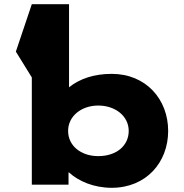

<svg xmlns="http://www.w3.org/2000/svg" viewBox="-20 -880 877 915"><path d="M781.4 -256C781.4 -106 676.4 15 512.3 15C427.6 15 355 -16 309 -58H306.6V0H131.6V-511L55.6 -634L131.6 -860H309V-464C359.9 -505 428.8 -528 512.3 -528C676.4 -528 781.4 -406 781.4 -256ZM593.4 -256C593.4 -327 529.3 -377 448.2 -377C368.3 -377 304.6 -327 304.6 -256C304.6 -186 364.7 -136 448.2 -136C535.3 -136 593.4 -186 593.4 -256Z"/></svg>

Font: Hussar
Style: BdSuprExt
Weight: 700
Foundry: Cannot Into Space Fonts
Version: Version 2.00